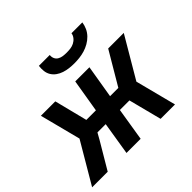

<svg xmlns="http://www.w3.org/2000/svg" viewBox="-179 -945 1150 1150"><g transform="rotate(-45 396.5 -370.0)"><path d="M-7 0 146 -260 79 -520H201L254 -310H335L370 -520H490L455 -310H525L649 -520H781L628 -260L695 0H573L519 -210H438L404 0H284L318 -210H248L225 -169L125 0ZM443 -600Q421 -600 400 -602.5Q379 -605 359 -611.5Q339 -618 322 -630Q305 -642 294.5 -659Q284 -676 281.5 -697Q279 -718 282 -740H374Q372 -724 378 -710.5Q384 -697 397 -689.5Q410 -682 425 -680Q440 -678 456 -678Q472 -678 488 -680Q504 -682 519 -689.5Q534 -697 545 -710.5Q556 -724 558 -740H650Q647 -718 637.5 -697Q628 -676 611.5 -659Q595 -642 574 -630Q553 -618 531 -611.5Q509 -605 487 -602.5Q465 -600 443 -600Z"/></g></svg>

Font: Iosevka Aile Oblique
Style: Bold
Weight: 700
Italic angle: -9°
Designer: Belleve Invis
Foundry: Belleve Invis
Version: Version 31.1.0; ttfautohint (v1.8.4)